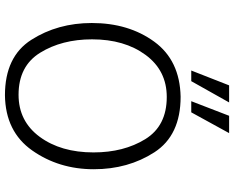

<svg xmlns="http://www.w3.org/2000/svg" viewBox="-105 -827 946 776"><g transform="rotate(90 368.0 -439.0)"><path d="M448 -892H518L434 -739H389ZM325 -892H394L308 -739H265ZM371 -696Q527 -696 595.5 -590Q664 -484 664 -345Q664 -204 588 -96Q512 12 365 14Q209 14 141 -92.5Q73 -199 73 -337Q73 -486 148.5 -589.5Q224 -693 371 -696ZM139 -338Q139 -216 193 -128.5Q247 -41 363 -41Q470 -41 533 -126.5Q596 -212 596 -344Q596 -466 542.5 -553Q489 -640 372 -640Q265 -640 202 -554.5Q139 -469 139 -338Z"/></g></svg>

Font: Palanquin Light
Style: Regular
Weight: 300
Designer: Pria Ravichandran
Version: Version 1.0.4